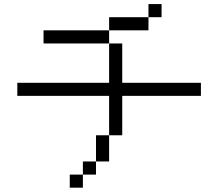

<svg xmlns="http://www.w3.org/2000/svg" viewBox="-20 -832 1040 915"><path d="M937.5 -375V-437.5H562.5V-625H500V-437.5H62.5V-375H500V-187.5H437.5Q437.5 -187.5 437.5 -62.5H375V0H312.5V62.5H375V0H437.5V-62.5H500Q500 -62.5 500 -187.5H562.5V-375ZM750 -750V-812.5H687.5V-750H500V-687.5H187.5V-625H500V-687.5H687.5V-750Z"/></svg>

Font: CalcUnifontExMono
Style: Regular
Weight: 500
Version: Version 15.0.06